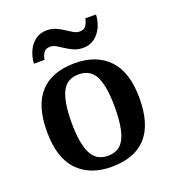

<svg xmlns="http://www.w3.org/2000/svg" viewBox="-138 -858 875 973"><g transform="rotate(-20 299.5 -371.5)"><path d="M298 10Q183 10 116.5 -59Q50 -128 50 -270Q50 -410 113.5 -479Q177 -548 301 -548Q417 -548 483 -479Q549 -410 549 -270Q549 -128 485.5 -59Q422 10 298 10ZM300 -49Q343 -49 368.5 -73.5Q394 -98 405 -148Q416 -198 416 -270Q416 -379 390 -433.5Q364 -488 299 -488Q235 -488 209 -433.5Q183 -379 183 -270Q183 -161 209.5 -105Q236 -49 300 -49ZM369 -606Q342 -606 320 -615.5Q298 -625 279.5 -637.5Q261 -650 244.5 -659.5Q228 -669 212 -669Q187 -669 176.5 -652.5Q166 -636 163 -616H106Q108 -653 122.5 -684Q137 -715 162.5 -734Q188 -753 224 -753Q251 -753 272.5 -743.5Q294 -734 312.5 -721.5Q331 -709 347.5 -699.5Q364 -690 380 -690Q405 -690 415.5 -706.5Q426 -723 429 -743H487Q485 -706 470.5 -675Q456 -644 430.5 -625Q405 -606 369 -606Z"/></g></svg>

Font: Noto Serif Armenian SemiBold
Style: Regular
Weight: 600
Version: Version 2.007